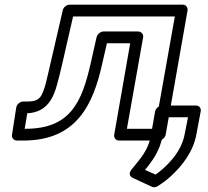

<svg xmlns="http://www.w3.org/2000/svg" viewBox="-20 -573 887 817"><path d="M724 -503 639 -25H520L589 -414C592 -429 579 -439 568 -439H421C407 -439 394 -427 391 -415L366 -304C328 -136 278 -25 88 -25H85L96 -91C181 -95 208 -158 223 -214C230 -238 237 -268 245 -302L291 -503ZM778 -528C780 -539 773 -553 758 -553H276C264 -553 250 -543 247 -529L195 -304C187 -270 181 -242 175 -219C159 -163 151 -141 97 -141H79C64 -141 51 -128 49 -115L31 1C29 14 39 25 52 25H80C308 25 377 -131 415 -302L435 -389H534L466 0C464 11 471 25 486 25H656C667 25 682 15 685 0ZM642 170 597 150C629 111 661 68 672 4L686 -74H780L766 -3C753 71 695 132 642 170ZM540 148C522 170 539 181 545 184L627 222C634 225 643 224 651 219C672 206 692 191 710 174C755 132 803 72 816 -3L834 -99C837 -113 827 -124 814 -124H670C659 -124 643 -114 640 -99L622 4C611 66 579 100 540 148Z"/></svg>

Font: Asimov
Style: XWidOuIt
Weight: 500
Designer: Google
Version: Version 2.000980; 2014